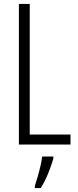

<svg xmlns="http://www.w3.org/2000/svg" viewBox="-20 -734 396 975"><path d="M76 0V-714H131V-51H338V0ZM251 71Q241 107 224 148Q207 189 187 221H157V210Q163 192 171 164.5Q179 137 185.5 109Q192 81 194 61H251Z"/></svg>

Font: Noto Sans Sinhala UI ExtraCondensed Light
Style: Regular
Weight: 300
Width: 2
Designer: Jelle Bosma - Monotype Design Team
Foundry: Monotype Imaging Inc.
Version: Version 2.006; ttfautohint (v1.8.4.7-5d5b)